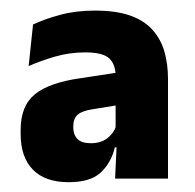

<svg xmlns="http://www.w3.org/2000/svg" viewBox="-20 -666 377 372"><path d="M203 -320 206.5 -395.5 204 -399V-502V-518.5Q204 -541.5 191.5 -553Q179 -564.5 145 -564.5Q115 -564.5 87.2 -556.5Q59.5 -548.5 35.5 -538L44 -618.5Q66 -629 96.5 -637.2Q127 -645.5 164 -645.5Q204.5 -645.5 231.8 -636Q259 -626.5 275.2 -608.5Q291.5 -590.5 298.5 -566.2Q305.5 -542 305.5 -512.5V-320ZM113 -313Q67.5 -313 43.8 -337.2Q20 -361.5 20 -406.5V-414.5Q20 -461 47.8 -483.5Q75.5 -506 136 -514.5L212 -526L218.5 -464L160.5 -454.5Q139.5 -451.5 130.8 -444Q122 -436.5 122 -421.5V-419Q122 -405 130 -396.8Q138 -388.5 156 -388.5Q175.5 -388.5 188 -398.2Q200.5 -408 205 -422L218.5 -380.5H202.5Q195.5 -351 175.5 -332Q155.5 -313 113 -313Z"/></svg>

Font: Anek Latin
Style: Bold
Weight: 700
Designer: Yesha Goshar
Foundry: Ek Type
Version: Version 1.003